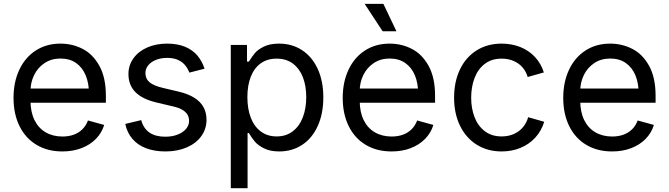

<svg xmlns="http://www.w3.org/2000/svg" viewBox="-20 -781 3500 1005"><path d="M50.8 -268.6Q50.8 -351.6 81.3 -416.3Q111.8 -481 167.5 -516.8Q223.1 -552.7 296.4 -552.7Q358.9 -552.7 412.6 -525.1Q466.3 -497.6 500.2 -436.3Q534.2 -375 534.2 -279.8V-243.2H110.4V-317.4H486.8L445.8 -290Q445.8 -344.7 428.7 -386.2Q411.6 -427.7 378.2 -451.2Q344.7 -474.6 296.4 -474.6Q249 -474.6 213.4 -450.9Q177.7 -427.2 158.7 -388.2Q139.6 -349.1 139.6 -304.2V-254.9Q139.6 -195.3 160.4 -152.8Q181.2 -110.4 219 -88.4Q256.8 -66.4 307.1 -66.4Q339.4 -66.4 365.7 -75.9Q392.1 -85.4 411.1 -104.2Q430.2 -123 440.4 -150.4L525.4 -127Q512.7 -85.4 482.2 -54.2Q451.7 -22.9 406.7 -5.6Q361.8 11.7 306.6 11.7Q228.5 11.7 170.7 -23.2Q112.8 -58.1 81.8 -121.6Q50.8 -185.1 50.8 -268.6Z M635.7 -132.3 719.2 -152.3Q731 -108.4 762.7 -86.9Q794.4 -65.4 844.7 -65.4Q881.8 -65.4 910.2 -76.7Q938.5 -87.9 954.1 -106.7Q969.7 -125.5 969.7 -147.9Q969.7 -167 960.9 -181.4Q952.1 -195.8 934.3 -206.3Q916.5 -216.8 889.6 -223.1L798.8 -244.6Q724.6 -262.2 688.5 -299.1Q652.3 -335.9 652.3 -393.6Q652.3 -439.5 678.5 -475.8Q704.6 -512.2 750.7 -532.5Q796.9 -552.7 854.5 -552.7Q908.7 -552.7 948.2 -536.4Q987.8 -520 1012.7 -490.7Q1037.6 -461.4 1050.8 -421.4L971.2 -400.9Q962.9 -422.9 948.7 -439.9Q934.6 -457 911.4 -467.5Q888.2 -478 855 -478Q822.8 -478 796.9 -467.8Q771 -457.5 756.1 -439.5Q741.2 -421.4 741.2 -398.9Q741.2 -368.7 762.9 -350.3Q784.7 -332 833 -320.8L915.5 -301.3Q964.8 -289.6 997.1 -269.3Q1029.3 -249 1045.2 -220.2Q1061 -191.4 1061 -153.8Q1061 -106.4 1033.9 -68.6Q1006.8 -30.8 957.8 -9.5Q908.7 11.7 845.7 11.7Q789.6 11.7 745.6 -4.6Q701.7 -21 673.6 -53.5Q645.5 -85.9 635.7 -132.3Z M1188 -545.9H1272.9V-458.5H1282.7Q1299.8 -485.8 1314.5 -503.4Q1329.1 -521 1360.8 -536.9Q1392.6 -552.7 1440.9 -552.7Q1508.8 -552.7 1561.3 -518.3Q1613.8 -483.9 1643.1 -420.2Q1672.4 -356.4 1672.4 -271.5Q1672.4 -186 1643.3 -121.8Q1614.3 -57.6 1561.8 -22.9Q1509.3 11.7 1441.4 11.7Q1394 11.7 1362.1 -4.4Q1330.1 -20.5 1314 -39.8Q1297.9 -59.1 1282.7 -84.5H1275.9V204.1H1188ZM1583 -272.5Q1583 -330.6 1565.7 -376Q1548.3 -421.4 1513.4 -447.8Q1478.5 -474.1 1428.2 -474.1Q1378.9 -474.1 1344.5 -449.2Q1310.1 -424.3 1292.5 -378.9Q1274.9 -333.5 1274.9 -272.5Q1274.9 -211.4 1292.7 -165Q1310.5 -118.7 1345.2 -92.8Q1379.9 -66.9 1428.2 -66.9Q1477.5 -66.9 1512.5 -93.8Q1547.4 -120.6 1565.2 -167.2Q1583 -213.9 1583 -272.5Z M1773.9 -268.6Q1773.9 -351.6 1804.4 -416.3Q1835 -481 1890.6 -516.8Q1946.3 -552.7 2019.5 -552.7Q2082 -552.7 2135.7 -525.1Q2189.5 -497.6 2223.4 -436.3Q2257.3 -375 2257.3 -279.8V-243.2H1833.5V-317.4H2210L2168.9 -290Q2168.9 -344.7 2151.9 -386.2Q2134.8 -427.7 2101.3 -451.2Q2067.9 -474.6 2019.5 -474.6Q1972.2 -474.6 1936.5 -450.9Q1900.9 -427.2 1881.8 -388.2Q1862.8 -349.1 1862.8 -304.2V-254.9Q1862.8 -195.3 1883.5 -152.8Q1904.3 -110.4 1942.1 -88.4Q1980 -66.4 2030.3 -66.4Q2062.5 -66.4 2088.9 -75.9Q2115.2 -85.4 2134.3 -104.2Q2153.3 -123 2163.6 -150.4L2248.5 -127Q2235.8 -85.4 2205.3 -54.2Q2174.8 -22.9 2129.9 -5.6Q2085 11.7 2029.8 11.7Q1951.7 11.7 1893.8 -23.2Q1835.9 -58.1 1804.9 -121.6Q1773.9 -185.1 1773.9 -268.6ZM1888.7 -760.7H1986.8L2055.2 -617.2H1982.9Z M2356.9 -269.5Q2356.9 -354 2387.9 -418.2Q2418.9 -482.4 2475.3 -517.6Q2531.7 -552.7 2605.5 -552.7Q2658.2 -552.7 2703.1 -534.9Q2748 -517.1 2780 -482.9Q2812 -448.7 2826.7 -401.9L2742.2 -377.9Q2733.9 -406.2 2715.3 -428Q2696.8 -449.7 2668.7 -461.9Q2640.6 -474.1 2605.5 -474.1Q2553.2 -474.1 2517.3 -446.5Q2481.4 -418.9 2463.9 -372.3Q2446.3 -325.7 2446.3 -269.5Q2446.3 -213.9 2463.9 -168Q2481.4 -122.1 2517.3 -94.5Q2553.2 -66.9 2605.5 -66.9Q2641.1 -66.9 2669.7 -79.6Q2698.2 -92.3 2717.3 -115Q2736.3 -137.7 2744.6 -167.5L2828.6 -143.6Q2814 -95.7 2781.7 -60.5Q2749.5 -25.4 2704.1 -6.8Q2658.7 11.7 2605.5 11.7Q2532.2 11.7 2475.8 -23.4Q2419.4 -58.6 2388.2 -122.3Q2356.9 -186 2356.9 -269.5Z M2928.2 -268.6Q2928.2 -351.6 2958.7 -416.3Q2989.3 -481 3044.9 -516.8Q3100.6 -552.7 3173.8 -552.7Q3236.3 -552.7 3290 -525.1Q3343.8 -497.6 3377.7 -436.3Q3411.6 -375 3411.6 -279.8V-243.2H2987.8V-317.4H3364.3L3323.2 -290Q3323.2 -344.7 3306.2 -386.2Q3289.1 -427.7 3255.6 -451.2Q3222.2 -474.6 3173.8 -474.6Q3126.5 -474.6 3090.8 -450.9Q3055.2 -427.2 3036.1 -388.2Q3017.1 -349.1 3017.1 -304.2V-254.9Q3017.1 -195.3 3037.8 -152.8Q3058.6 -110.4 3096.4 -88.4Q3134.3 -66.4 3184.6 -66.4Q3216.8 -66.4 3243.2 -75.9Q3269.5 -85.4 3288.6 -104.2Q3307.6 -123 3317.9 -150.4L3402.8 -127Q3390.1 -85.4 3359.6 -54.2Q3329.1 -22.9 3284.2 -5.6Q3239.3 11.7 3184.1 11.7Q3106 11.7 3048.1 -23.2Q2990.2 -58.1 2959.2 -121.6Q2928.2 -185.1 2928.2 -268.6Z"/></svg>

Font: Raveo Variable
Style: Regular
Weight: 400
Designer: Jakub Foglar, Rasmus Andersson (Inter)
Foundry: Jakubfoglar.com
Version: Version 1.000;Glyphs 3.2.3 (3260)